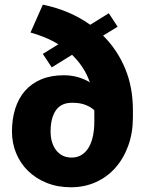

<svg xmlns="http://www.w3.org/2000/svg" viewBox="-20 -791 609 821"><path d="M420.9 -638.7Q481.4 -578.6 514.9 -498.5Q548.3 -418.5 548.3 -320.3V-289.6Q548.3 -222.7 528.3 -167.7Q508.3 -112.8 473.1 -73.2Q438 -33.7 389.4 -12Q340.8 9.8 283.7 9.8Q226.6 9.8 180.2 -8.8Q133.8 -27.3 100.6 -59.6Q67.4 -91.8 49.3 -135.3Q31.2 -178.7 31.2 -228.5Q31.2 -282.7 45.4 -327.1Q59.6 -371.6 87.4 -403.1Q115.2 -434.6 156.7 -451.9Q198.2 -469.2 252.9 -469.2Q284.2 -469.2 312.3 -461.4Q340.3 -453.6 364.3 -439Q351.6 -474.6 332.3 -503.7Q313 -532.7 288.1 -556.6L201.2 -502.9L163.1 -560.5L229.5 -601.6Q201.7 -618.7 171.4 -631.1Q141.1 -643.6 110.4 -651.9L163.1 -771Q278.3 -747.6 365.7 -685.1L445.3 -734.4L482.9 -676.8ZM285.6 -117.2Q310.5 -117.2 328.9 -128.7Q347.2 -140.1 359.4 -160.6Q371.6 -181.2 377.4 -209.2Q383.3 -237.3 383.3 -270V-319.3Q370.1 -332.5 346.7 -342Q323.2 -351.6 288.6 -351.6Q240.7 -351.6 218.5 -318.6Q196.3 -285.6 196.3 -228.5Q196.3 -204.1 202.4 -183.8Q208.5 -163.6 220 -148.7Q231.4 -133.8 248 -125.5Q264.6 -117.2 285.6 -117.2Z"/></svg>

Font: RobotoDraft
Style: Black
Weight: 900
Designer: Google
Version: Version 2.000980w3; 2014; ttfautohint (v1.1) -l 5 -r 24 -G 4